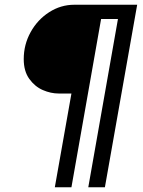

<svg xmlns="http://www.w3.org/2000/svg" viewBox="-20 -719 601 809"><path d="M281 -325H227Q194 -325 160.5 -339.5Q127 -354 103.5 -386.5Q80 -419 80 -470Q80 -531 109 -583.5Q138 -636 187 -667.5Q236 -699 293 -699H558L422 70H352L477 -639H406L281 70H211Z"/></svg>

Font: KoHo
Style: Bold Italic
Weight: 700
Italic angle: -10°
Version: Version 1.000; ttfautohint (v1.6)